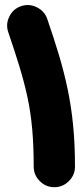

<svg xmlns="http://www.w3.org/2000/svg" viewBox="-20 -676 333 779"><path d="M65.4 -650.9Q97.7 -662.1 129.4 -646.5Q161.1 -630.9 171.9 -598.6Q198.7 -521 219.5 -451.7Q240.2 -382.3 254.6 -313.5Q269 -244.6 276.6 -168.2Q284.2 -91.8 284.2 0Q284.2 34.2 259.5 58.8Q234.9 83.5 200.2 83.5Q166 83.5 141.4 58.8Q116.7 34.2 116.7 0Q116.7 -85.4 110.6 -152.8Q104.5 -220.2 91.6 -280.8Q78.6 -341.3 59.3 -404.5Q40 -467.8 13.7 -544.9Q2.4 -577.1 17.8 -608.6Q33.2 -640.1 65.4 -650.9Z"/></svg>

Font: Mikhak-DS2-FD Black
Style: Regular
Weight: 900
Designer: Amin Abedi
Version: Version 3.2